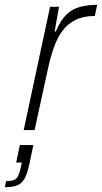

<svg xmlns="http://www.w3.org/2000/svg" viewBox="-72 -538 422 794"><path d="M26 0 135 -510H172L154 -408H159Q178 -454 202.5 -477.5Q227 -501 258.5 -509.5Q290 -518 330 -518L320 -472Q273 -472 240 -455.5Q207 -439 185.5 -409.5Q164 -380 150 -339.5Q136 -299 126 -252L71 0ZM-52 236 -47 211Q-25 211 -13.5 206Q-2 201 4 187.5Q10 174 15 150L18 134H-5L10 62H66L50 138Q44 167 36.5 186Q29 205 18 216Q7 227 -9.5 231.5Q-26 236 -52 236Z"/></svg>

Font: Saira SemiCondensed ExtraLight
Style: Italic
Weight: 250
Width: 4
Italic angle: -12°
Designer: Hector Gatti with collaboration of the Omnibus-Type team
Foundry: Omnibus-Type
Version: Version 1.101